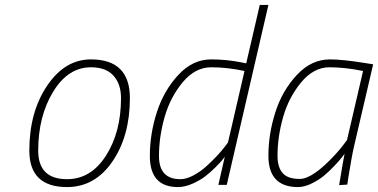

<svg xmlns="http://www.w3.org/2000/svg" viewBox="-20 -750 1534 779"><path d="M349 -509Q507 -509 507 -352Q507 -198 436 -94.5Q365 9 252 9Q99 9 99 -139Q99 -295 171 -402Q243 -509 349 -509ZM252 -23Q349 -23 410 -118.5Q471 -214 471 -352Q471 -409 440.5 -443Q410 -477 349 -477Q256 -477 195.5 -377.5Q135 -278 135 -139Q135 -23 252 -23Z M702 9Q588 9 588 -117Q588 -207 616.5 -295Q645 -383 703.5 -446Q762 -509 836 -509Q899 -509 959 -497L979 -493L1034 -730H1069L900 0H866L892 -114Q888 -109 881.5 -100.5Q875 -92 854 -71Q833 -50 812 -34Q791 -18 760.5 -4.5Q730 9 702 9ZM972 -462Q902 -477 837 -477Q772 -477 721.5 -416.5Q671 -356 648 -275.5Q625 -195 625 -117Q625 -23 712 -23Q736 -23 765 -38.5Q794 -54 818 -76Q867 -121 893 -156L905 -172Z M1189 9Q1069 9 1069 -118Q1069 -206 1097 -294Q1125 -382 1184 -445.5Q1243 -509 1319 -509Q1370 -509 1463 -494L1494 -489L1418 -163Q1407 -117 1393 -28L1389 -1L1356 1Q1373 -103 1378 -126Q1374 -121 1367 -111.5Q1360 -102 1338.5 -79Q1317 -56 1295.5 -38Q1274 -20 1244.5 -5.5Q1215 9 1189 9ZM1453 -462Q1380 -477 1316.5 -477Q1253 -477 1202.5 -416.5Q1152 -356 1129 -276Q1106 -196 1106 -118Q1106 -71 1127 -47.5Q1148 -24 1196 -24Q1250 -24 1343 -126Q1364 -149 1376 -166L1388 -182Z"/></svg>

Font: TitilliumWebThinItalic
Style: Thin Italic
Weight: 200
Italic angle: -13°
Version: Version 1.001;PS 57.000;hotconv 1.0.70;makeotf.lib2.5.55311